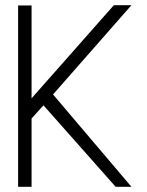

<svg xmlns="http://www.w3.org/2000/svg" viewBox="-20 -722 568 742"><path d="M488 0H427L148 -315L102 -264V0H50V-701H102V-342L420 -702H488L185 -357Z"/></svg>

Font: Kulim Park ExtraLight
Style: Regular
Weight: 275
Designer: Noponies / Dale Sattler
Foundry: Noponies
Version: Version 1.000; ttfautohint (v1.8.3)